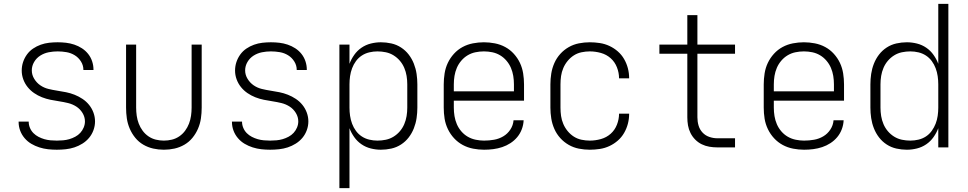

<svg xmlns="http://www.w3.org/2000/svg" viewBox="-20 -760 4990 990"><path d="M273 12Q250 12 227.5 9.5Q205 7 183 0Q161 -7 141.5 -18.5Q122 -30 107 -47.5Q92 -65 84 -86.5Q76 -108 76 -131V-133H128V-132Q128 -116 134.5 -100.5Q141 -85 152.5 -73.5Q164 -62 178.5 -54.5Q193 -47 208.5 -42.5Q224 -38 240.5 -36.5Q257 -35 273 -35Q289 -35 305.5 -36.5Q322 -38 337.5 -42.5Q353 -47 368 -55Q383 -63 394 -75Q405 -87 411.5 -102.5Q418 -118 418 -134Q418 -157 405.5 -177.5Q393 -198 373.5 -210.5Q354 -223 331.5 -228.5Q309 -234 286 -237.5Q263 -241 240.5 -245.5Q218 -250 196.5 -258.5Q175 -267 156 -280Q137 -293 122.5 -311Q108 -329 100 -351Q92 -373 92 -396Q92 -419 99 -440Q106 -461 119 -479Q132 -497 150.5 -509.5Q169 -522 190 -529.5Q211 -537 233 -539.5Q255 -542 277 -542Q299 -542 320.5 -539.5Q342 -537 363 -530Q384 -523 402.5 -511Q421 -499 434.5 -482Q448 -465 455 -444Q462 -423 462 -401V-399H410V-400Q410 -423 397.5 -443Q385 -463 365.5 -475Q346 -487 323 -491Q300 -495 277 -495Q254 -495 231 -490.5Q208 -486 188 -473.5Q168 -461 156 -440.5Q144 -420 144 -397Q144 -374 156.5 -353.5Q169 -333 188 -320Q207 -307 229.5 -301.5Q252 -296 275 -292.5Q298 -289 320.5 -284.5Q343 -280 364.5 -271.5Q386 -263 405.5 -250Q425 -237 439.5 -219Q454 -201 462 -179Q470 -157 470 -134Q470 -111 462 -89Q454 -67 439.5 -49.5Q425 -32 405 -19.5Q385 -7 363.5 0Q342 7 319 9.5Q296 12 273 12Z M825 12Q797 12 770 6Q743 0 719 -14Q695 -28 677.5 -49.5Q660 -71 649 -96.5Q638 -122 634 -149.5Q630 -177 630 -205V-530H682V-205Q682 -184 685 -163Q688 -142 695.5 -122.5Q703 -103 715.5 -86Q728 -69 745.5 -57Q763 -45 783.5 -40Q804 -35 825 -35Q846 -35 866.5 -40Q887 -45 904.5 -57Q922 -69 934.5 -86Q947 -103 954.5 -122.5Q962 -142 965 -163Q968 -184 968 -205V-530H1020V-205Q1020 -177 1016 -149.5Q1012 -122 1001 -96.5Q990 -71 972.5 -49.5Q955 -28 931 -14Q907 0 880 6Q853 12 825 12Z M1373 12Q1350 12 1327.5 9.5Q1305 7 1283 0Q1261 -7 1241.5 -18.5Q1222 -30 1207 -47.5Q1192 -65 1184 -86.5Q1176 -108 1176 -131V-133H1228V-132Q1228 -116 1234.5 -100.5Q1241 -85 1252.5 -73.5Q1264 -62 1278.5 -54.5Q1293 -47 1308.5 -42.5Q1324 -38 1340.5 -36.5Q1357 -35 1373 -35Q1389 -35 1405.5 -36.5Q1422 -38 1437.5 -42.5Q1453 -47 1468 -55Q1483 -63 1494 -75Q1505 -87 1511.5 -102.5Q1518 -118 1518 -134Q1518 -157 1505.5 -177.5Q1493 -198 1473.5 -210.5Q1454 -223 1431.5 -228.5Q1409 -234 1386 -237.5Q1363 -241 1340.5 -245.5Q1318 -250 1296.5 -258.5Q1275 -267 1256 -280Q1237 -293 1222.5 -311Q1208 -329 1200 -351Q1192 -373 1192 -396Q1192 -419 1199 -440Q1206 -461 1219 -479Q1232 -497 1250.5 -509.5Q1269 -522 1290 -529.5Q1311 -537 1333 -539.5Q1355 -542 1377 -542Q1399 -542 1420.5 -539.5Q1442 -537 1463 -530Q1484 -523 1502.5 -511Q1521 -499 1534.5 -482Q1548 -465 1555 -444Q1562 -423 1562 -401V-399H1510V-400Q1510 -423 1497.5 -443Q1485 -463 1465.5 -475Q1446 -487 1423 -491Q1400 -495 1377 -495Q1354 -495 1331 -490.5Q1308 -486 1288 -473.5Q1268 -461 1256 -440.5Q1244 -420 1244 -397Q1244 -374 1256.5 -353.5Q1269 -333 1288 -320Q1307 -307 1329.5 -301.5Q1352 -296 1375 -292.5Q1398 -289 1420.5 -284.5Q1443 -280 1464.5 -271.5Q1486 -263 1505.5 -250Q1525 -237 1539.5 -219Q1554 -201 1562 -179Q1570 -157 1570 -134Q1570 -111 1562 -89Q1554 -67 1539.5 -49.5Q1525 -32 1505 -19.5Q1485 -7 1463.5 0Q1442 7 1419 9.5Q1396 12 1373 12Z M1730 210V-530H1782V-431Q1791 -455 1806.5 -477Q1822 -499 1844 -514Q1866 -529 1892 -535.5Q1918 -542 1944 -542Q1971 -542 1998 -536Q2025 -530 2048 -515Q2071 -500 2087.5 -478.5Q2104 -457 2114 -431.5Q2124 -406 2128 -379Q2132 -352 2132 -325V-205Q2132 -178 2128 -151Q2124 -124 2114 -98.5Q2104 -73 2087.5 -51.5Q2071 -30 2048 -15Q2025 0 1998 6Q1971 12 1944 12Q1918 12 1892 5.5Q1866 -1 1844 -16Q1822 -31 1806.5 -53Q1791 -75 1782 -99V210ZM1926 -35Q1948 -35 1969.5 -39.5Q1991 -44 2009.5 -55.5Q2028 -67 2042 -83.5Q2056 -100 2064.5 -120Q2073 -140 2076.5 -161.5Q2080 -183 2080 -205V-325Q2080 -347 2076.5 -368.5Q2073 -390 2064.5 -410Q2056 -430 2042 -446.5Q2028 -463 2009.5 -474.5Q1991 -486 1969.5 -490.5Q1948 -495 1926 -495Q1905 -495 1884 -490Q1863 -485 1845.5 -473.5Q1828 -462 1815.5 -445Q1803 -428 1795.5 -408Q1788 -388 1785 -367Q1782 -346 1782 -325V-205Q1782 -184 1785 -163Q1788 -142 1795.5 -122Q1803 -102 1815.5 -85Q1828 -68 1845.5 -56.5Q1863 -45 1884 -40Q1905 -35 1926 -35Z M2476 12Q2448 12 2419.5 6.5Q2391 1 2366 -12.5Q2341 -26 2321.5 -47Q2302 -68 2289.5 -94Q2277 -120 2272.5 -148Q2268 -176 2268 -205V-325Q2268 -353 2272.5 -381.5Q2277 -410 2289 -435.5Q2301 -461 2320.5 -482.5Q2340 -504 2365 -517.5Q2390 -531 2418.5 -536.5Q2447 -542 2475 -542Q2503 -542 2531.5 -536.5Q2560 -531 2585 -517.5Q2610 -504 2629.5 -482.5Q2649 -461 2661 -435.5Q2673 -410 2677.5 -381.5Q2682 -353 2682 -325V-241H2320V-205Q2320 -183 2323.5 -161.5Q2327 -140 2335.5 -120Q2344 -100 2358.5 -83Q2373 -66 2392 -55Q2411 -44 2433 -39.5Q2455 -35 2476 -35Q2502 -35 2527.5 -39.5Q2553 -44 2575 -57Q2597 -70 2611.5 -92Q2626 -114 2628 -140H2680Q2679 -116 2670.5 -93.5Q2662 -71 2647 -53Q2632 -35 2612 -22Q2592 -9 2569.5 -1.5Q2547 6 2523.5 9Q2500 12 2476 12ZM2630 -289V-325Q2630 -347 2626.5 -368.5Q2623 -390 2614.5 -410Q2606 -430 2591.5 -447Q2577 -464 2558.5 -475Q2540 -486 2518.5 -490.5Q2497 -495 2475 -495Q2453 -495 2431.5 -490.5Q2410 -486 2391.5 -475Q2373 -464 2358.5 -447Q2344 -430 2335.5 -410Q2327 -390 2323.5 -368.5Q2320 -347 2320 -325V-289Z M3021 12Q2993 12 2965 6.5Q2937 1 2912.5 -13Q2888 -27 2869 -48Q2850 -69 2838.5 -95Q2827 -121 2822.5 -149Q2818 -177 2818 -205V-325Q2818 -353 2822.5 -381Q2827 -409 2838.5 -435Q2850 -461 2869 -482Q2888 -503 2912.5 -517Q2937 -531 2965 -536.5Q2993 -542 3021 -542Q3047 -542 3073 -538Q3099 -534 3122.5 -523Q3146 -512 3165.5 -495Q3185 -478 3198 -455.5Q3211 -433 3217.5 -408Q3224 -383 3224 -357V-356H3172Q3172 -385 3161 -413Q3150 -441 3128.5 -460Q3107 -479 3078.5 -487Q3050 -495 3021 -495Q3000 -495 2978.5 -490.5Q2957 -486 2939 -474.5Q2921 -463 2907 -446Q2893 -429 2884.5 -409Q2876 -389 2873 -368Q2870 -347 2870 -325V-205Q2870 -183 2873 -162Q2876 -141 2884.5 -121Q2893 -101 2907 -84Q2921 -67 2939 -55.5Q2957 -44 2978.5 -39.5Q3000 -35 3021 -35Q3050 -35 3078.5 -43Q3107 -51 3128.5 -70Q3150 -89 3161 -117Q3172 -145 3172 -174H3224V-173Q3224 -147 3217.5 -122Q3211 -97 3198 -74.5Q3185 -52 3165.5 -35Q3146 -18 3122.5 -7Q3099 4 3073 8Q3047 12 3021 12Z M3770 0H3679Q3658 0 3637.5 -3.5Q3617 -7 3598.5 -16Q3580 -25 3565 -40Q3550 -55 3540.5 -74Q3531 -93 3527.5 -113.5Q3524 -134 3524 -155V-483H3380V-530H3524V-682H3576V-530H3770V-483H3576V-155Q3576 -133 3582 -112.5Q3588 -92 3602.5 -76.5Q3617 -61 3637.5 -54Q3658 -47 3679 -47H3770Z M4126 12Q4098 12 4069.5 6.5Q4041 1 4016 -12.5Q3991 -26 3971.5 -47Q3952 -68 3939.5 -94Q3927 -120 3922.5 -148Q3918 -176 3918 -205V-325Q3918 -353 3922.5 -381.5Q3927 -410 3939 -435.5Q3951 -461 3970.5 -482.5Q3990 -504 4015 -517.5Q4040 -531 4068.5 -536.5Q4097 -542 4125 -542Q4153 -542 4181.5 -536.5Q4210 -531 4235 -517.5Q4260 -504 4279.5 -482.5Q4299 -461 4311 -435.5Q4323 -410 4327.5 -381.5Q4332 -353 4332 -325V-241H3970V-205Q3970 -183 3973.5 -161.5Q3977 -140 3985.5 -120Q3994 -100 4008.5 -83Q4023 -66 4042 -55Q4061 -44 4083 -39.5Q4105 -35 4126 -35Q4152 -35 4177.5 -39.5Q4203 -44 4225 -57Q4247 -70 4261.5 -92Q4276 -114 4278 -140H4330Q4329 -116 4320.5 -93.5Q4312 -71 4297 -53Q4282 -35 4262 -22Q4242 -9 4219.5 -1.5Q4197 6 4173.5 9Q4150 12 4126 12ZM4280 -289V-325Q4280 -347 4276.5 -368.5Q4273 -390 4264.5 -410Q4256 -430 4241.5 -447Q4227 -464 4208.5 -475Q4190 -486 4168.5 -490.5Q4147 -495 4125 -495Q4103 -495 4081.5 -490.5Q4060 -486 4041.5 -475Q4023 -464 4008.5 -447Q3994 -430 3985.5 -410Q3977 -390 3973.5 -368.5Q3970 -347 3970 -325V-289Z M4656 12Q4629 12 4602 6Q4575 0 4552 -15Q4529 -30 4512.5 -51.5Q4496 -73 4486 -98.5Q4476 -124 4472 -151Q4468 -178 4468 -205V-325Q4468 -352 4472 -379Q4476 -406 4486 -431.5Q4496 -457 4512.5 -478.5Q4529 -500 4552 -515Q4575 -530 4602 -536Q4629 -542 4656 -542Q4682 -542 4708 -535.5Q4734 -529 4756 -514Q4778 -499 4793.5 -477Q4809 -455 4818 -431V-740H4870V0H4818V-99Q4809 -75 4793.5 -53Q4778 -31 4756 -16Q4734 -1 4708 5.5Q4682 12 4656 12ZM4674 -35Q4695 -35 4716 -40Q4737 -45 4754.5 -56.5Q4772 -68 4784.5 -85.5Q4797 -103 4804.5 -122.5Q4812 -142 4815 -163Q4818 -184 4818 -205V-325Q4818 -346 4815 -367Q4812 -388 4804.5 -408Q4797 -428 4784.5 -445Q4772 -462 4754.5 -473.5Q4737 -485 4716 -490Q4695 -495 4674 -495Q4652 -495 4630.5 -490.5Q4609 -486 4590.5 -474.5Q4572 -463 4558 -446.5Q4544 -430 4535.5 -410Q4527 -390 4523.5 -368.5Q4520 -347 4520 -325V-205Q4520 -183 4523.5 -161.5Q4527 -140 4535.5 -120Q4544 -100 4558 -83.5Q4572 -67 4590.5 -55.5Q4609 -44 4630.5 -39.5Q4652 -35 4674 -35Z"/></svg>

Font: Lode Dark
Style: Regular
Weight: 400
Monospace: yes
Designer: Belleve Invis
Foundry: Belleve Invis
Version: Version 29.2.0; ttfautohint (v1.8.3)